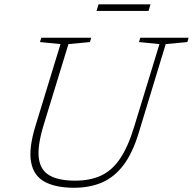

<svg xmlns="http://www.w3.org/2000/svg" viewBox="-20 -876 910 906"><path d="M185 -283Q156 -186.5 163.2 -129.8Q170.5 -73 213.8 -48.2Q257 -23.5 335 -23.5Q404.5 -23.5 456 -47Q507.5 -70.5 545.5 -125.8Q583.5 -181 612.5 -276L732.5 -668L636 -677.5L642 -698H870L864 -677.5L762 -668L635 -250.5Q606 -154.5 563 -97.5Q520 -40.5 462 -15.2Q404 10 329.5 10Q243.5 10 191.2 -18Q139 -46 126.8 -110.5Q114.5 -175 148 -284L265.5 -668L168.5 -677.5L175 -698H410.5L404.5 -677.5L303 -668ZM435.5 -824.5 445 -855.5H690L681 -824.5Z"/></svg>

Font: Newsreader 9pt ExtraLight
Style: Italic
Weight: 250
Italic angle: -17°
Designer: Hugues Gentile
Foundry: Production Type
Version: Version 1.003